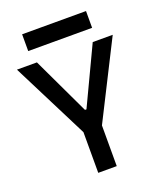

<svg xmlns="http://www.w3.org/2000/svg" viewBox="-156 -968 899 1067"><g transform="rotate(-20 293.0 -434.0)"><path d="M246.6 -224.1 9.8 -693.4H127.9L288.6 -354H297.4L458 -693.4H576.2L339.4 -224.1ZM238.3 0V-341.8H347.7V0ZM104 -769V-868.2H481.9V-769Z"/></g></svg>

Font: Cascadia Code Medium
Style: Regular
Weight: 500
Monospace: yes
Designer: Aaron Bell
Foundry: Saja Typeworks
Version: Version 2407.024